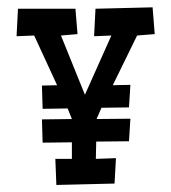

<svg xmlns="http://www.w3.org/2000/svg" viewBox="-20 -615 475 532"><path d="M341.3 -379.9 337.4 -317.4 261.2 -316.4 247.6 -285.2 341.3 -286.1 337.4 -223.6 246.6 -222.7 245.6 -174.8 301.3 -176.8 297.4 -106.4 136.2 -102.5 133.3 -174.8H179.2V-220.7L98.1 -219.7L96.2 -284.2L179.2 -285.2L167.5 -314.5L98.1 -313.5L96.2 -377.9L138.2 -378.9L74.7 -516.6L25.9 -514.6L29.8 -590.8H189L194.8 -520.5L148.9 -516.6L215.3 -352.5L288.6 -516.6L240.7 -514.6L244.6 -590.8L402.8 -594.7L408.7 -520.5L359.9 -516.6L292.5 -378.9Z"/></svg>

Font: Maiden Orange
Style: Regular
Weight: 400
Designer: Astigmatic (AOETI)
Foundry: Astigmatic (AOETI)
Version: Version 1.001